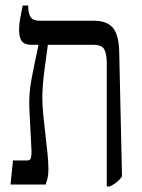

<svg xmlns="http://www.w3.org/2000/svg" viewBox="-20 -667 512 694"><path d="M18 0 27 -87H79Q89 -87 91.5 -95.5Q94 -104 94 -120L86 -277Q84 -328 94 -381.5Q104 -435 119 -503V-505H94Q69 -505 59 -518Q49 -531 49 -560Q49 -580 53 -601Q57 -622 62 -647H82V-644Q82 -619 90.5 -605.5Q99 -592 123 -592H320Q367 -592 388.5 -566Q410 -540 411 -476L421 -29Q406 -7 377 7H366V-439Q366 -468 358 -486.5Q350 -505 317 -505H153Q152 -497 149 -475Q146 -453 142 -424.5Q138 -396 135.5 -366.5Q133 -337 133 -313Q133 -286 136.5 -250.5Q140 -215 144.5 -178Q149 -141 152 -109Q155 -77 155 -56Q155 -37 152.5 -25.5Q150 -14 145 0Z"/></svg>

Font: Noto Serif Hebrew Condensed
Style: Regular
Weight: 400
Width: 3
Designer: Monotype Design Team
Foundry: Monotype Imaging Inc.
Version: Version 2.004; ttfautohint (v1.8.4.7-5d5b)